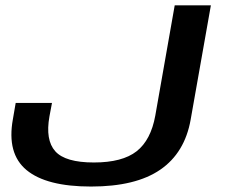

<svg xmlns="http://www.w3.org/2000/svg" viewBox="-20 -695 848 722"><path d="M322.5 6.5Q490.5 6.5 582.8 -57Q675 -120.5 697 -245.5L773 -675H637L564 -260.5Q547.5 -168.5 493.8 -126.2Q440 -84 333 -84Q225.5 -84 187.8 -126.2Q150 -168.5 166 -257.5L175.5 -308H39L28.5 -247Q5 -117.5 79.8 -55.5Q154.5 6.5 322.5 6.5Z"/></svg>

Font: Anybody Expanded Medium
Style: Italic
Weight: 500
Width: 7
Italic angle: -10°
Version: Version 1.113;gftools[0.9.25]